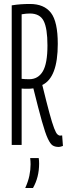

<svg xmlns="http://www.w3.org/2000/svg" viewBox="-20 -730 340 967"><path d="M275 10Q258 10 246 3Q234 -4 221 -31.5Q208 -59 191 -119.5Q174 -180 148 -285Q135 -283 123 -283Q113 -283 104 -283Q95 -283 89 -284V0H39V-703Q63 -707 85.5 -708.5Q108 -710 131 -710Q202 -710 236.5 -665.5Q271 -621 271 -509Q271 -339 193 -302Q215 -212 229 -160.5Q243 -109 252.5 -84.5Q262 -60 269 -53.5Q276 -47 283 -47Q289 -47 293 -48L297 5Q293 6 287.5 8Q282 10 275 10ZM127 -331Q172 -331 195.5 -370.5Q219 -410 219 -501Q219 -587 200 -624.5Q181 -662 130 -662Q121 -662 111 -661Q101 -660 89 -658V-333Q106 -331 127 -331ZM107 217Q122 184 128 154.5Q134 125 134 98Q134 90 133.5 82Q133 74 132 66H175Q176 72 176.5 79Q177 86 177 94Q177 163 146 217Z"/></svg>

Font: Georama Extra Condensed Light
Style: Regular
Weight: 300
Width: 2
Designer: Jean-Baptiste Levee
Foundry: Production Type
Version: Version 1.000